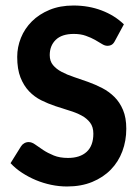

<svg xmlns="http://www.w3.org/2000/svg" viewBox="-20 -676 513 703"><path d="M400.9 -526.4Q396 -516.6 389.4 -512.5Q382.8 -508.3 373 -508.3Q363.8 -508.3 353 -515.1Q342.3 -522 327.9 -530Q313.5 -538.1 294.4 -544.9Q275.4 -551.8 250.5 -551.8Q206.5 -551.8 184.3 -530.3Q162.1 -508.8 162.1 -474.1Q162.1 -452.1 174.1 -437.7Q186 -423.3 205.8 -412.8Q225.6 -402.3 250.7 -394Q275.9 -385.7 302.2 -376.2Q328.6 -366.7 353.8 -353.8Q378.9 -340.8 398.7 -321.3Q418.5 -301.8 430.4 -273.4Q442.4 -245.1 442.4 -204.6Q442.4 -160.6 428 -122.1Q413.6 -83.5 385.7 -54.9Q357.9 -26.4 317.6 -9.8Q277.3 6.8 225.6 6.8Q196.3 6.8 167.2 0.7Q138.2 -5.4 111.3 -16.6Q84.5 -27.8 60.5 -43.5Q36.6 -59.1 18.6 -78.6L56.6 -139.6Q61 -147 68.6 -151.4Q76.2 -155.8 85 -155.8Q96.7 -155.8 109.1 -146.7Q121.6 -137.7 138.2 -126.7Q154.8 -115.7 176.8 -106.7Q198.7 -97.7 229 -97.7Q272.9 -97.7 297.4 -120.1Q321.8 -142.6 321.8 -186.5Q321.8 -211.4 309.8 -227.1Q297.9 -242.7 278.3 -253.2Q258.8 -263.7 233.6 -271.2Q208.5 -278.8 182.4 -287.6Q156.2 -296.4 131.1 -308.8Q106 -321.3 86.4 -341.8Q66.9 -362.3 54.9 -392.6Q43 -422.9 43 -467.8Q43 -503.4 56.6 -537.4Q70.3 -571.3 96.7 -597.7Q123 -624 161.4 -639.9Q199.7 -655.8 249 -655.8Q304.7 -655.8 352.3 -637.7Q399.9 -619.6 433.6 -586.9Z"/></svg>

Font: Carlito
Style: Bold
Weight: 700
Designer: Lukasz Dziedzic
Foundry: tyPoland Lukasz Dziedzic
Version: Version 1.104